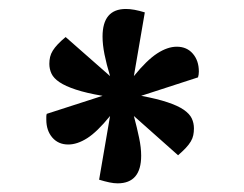

<svg xmlns="http://www.w3.org/2000/svg" viewBox="-20 -785 555 437"><path d="M284.7 -611.8Q314 -647.9 337.6 -663.3Q361.3 -678.7 382.3 -678.7Q405.3 -678.7 418.9 -662.8Q432.6 -647 432.6 -622.1Q432.6 -618.7 432.1 -615.2Q431.6 -611.8 430.7 -608.9L301.3 -566.9Q337.9 -560.1 361.3 -552.2Q384.8 -544.4 398.2 -535.2Q411.6 -525.9 416.5 -515.4Q421.4 -504.9 421.4 -492.7Q421.4 -484.4 419.9 -477.3Q418.5 -470.2 414.3 -463.1Q410.2 -456.1 403.1 -448.5Q396 -440.9 385.3 -431.6L284.7 -521Q292 -493.7 296.6 -471.4Q301.3 -449.2 301.3 -430.7Q301.3 -367.7 247.6 -367.7Q239.3 -367.7 228.8 -369.9Q218.3 -372.1 205.6 -376L230.5 -521Q201.2 -484.9 178.5 -470.5Q155.8 -456.1 135.3 -456.1Q112.8 -456.1 99.1 -471.9Q85.4 -487.8 85.4 -512.7Q85.4 -516.1 85.4 -519.5Q85.4 -522.9 86.4 -525.9L213.4 -566.9Q176.3 -573.2 152.6 -581.1Q128.9 -588.9 115.5 -597.9Q102.1 -606.9 97.2 -617.4Q92.3 -627.9 92.3 -639.6Q92.3 -647.9 94 -655.3Q95.7 -662.6 100.1 -669.7Q104.5 -676.8 111.6 -684.3Q118.7 -691.9 129.4 -700.7L230.5 -611.8Q222.2 -639.2 217.8 -661.4Q213.4 -683.6 213.4 -701.7Q213.4 -764.6 266.6 -764.6Q275.4 -764.6 286.1 -762.7Q296.9 -760.7 309.6 -756.8Z"/></svg>

Font: Lobster
Style: Regular
Weight: 400
Designer: Pablo Impallari
Foundry: Pablo Impallari
Version: Version 1.007; ttfautohint (v1.1) -l 8 -r 50 -G 50 -x 14 -D 